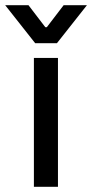

<svg xmlns="http://www.w3.org/2000/svg" viewBox="-51 -722 356 742"><path d="M80 -498H173V0H80ZM-31 -702H59L124 -617H130L195 -702H285L169 -555H85Z"/></svg>

Font: Chakra Petch Medium
Style: Regular
Weight: 500
Designer: Katatrad Aksorn Co.,Ltd.
Foundry: Cadson Demak Co.,Ltd.
Version: Version 1.000; ttfautohint (v1.6)